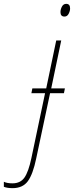

<svg xmlns="http://www.w3.org/2000/svg" viewBox="-158 -737 384 997"><path d="M177 -651Q191 -651 198.5 -665.5Q206 -680 206 -693Q206 -717 186 -717Q171 -717 163.5 -702.5Q156 -688 156 -674Q156 -651 177 -651ZM-93 240Q-40 240 -13.5 204Q13 168 30 86L102 -253H174L179 -278H108L160 -527H134L82 -278H10L5 -253H76L5 84Q-10 155 -31 185Q-52 215 -93 215Q-121 215 -138 207V233Q-120 240 -93 240Z"/></svg>

Font: Noto Sans UI SemiCondensed Thin
Style: Italic
Weight: 250
Width: 4
Italic angle: -12°
Designer: Monotype Design Team
Foundry: Monotype Imaging Inc.
Version: Version 1.901